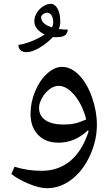

<svg xmlns="http://www.w3.org/2000/svg" viewBox="-20 -743 591 1013"><path d="M227.1 250Q188 250 130.9 226.3Q73.7 202.6 40 174.8L57.1 136.2Q121.6 158.2 200.2 158.2Q287.6 158.2 350.6 106.2Q413.6 54.2 446.8 -47.9L445.8 -52.7V-57.1Q376.5 9.8 288.1 9.8Q220.7 9.8 180.9 -31.5Q141.1 -72.8 141.1 -142.1Q141.1 -202.1 164.8 -260Q188.5 -317.9 227.8 -354Q267.1 -390.1 307.1 -390.1Q355.5 -390.1 397.9 -345.9Q440.4 -301.8 465.8 -228.3Q491.2 -154.8 491.2 -85Q491.2 -1 453.9 79.3Q416.5 159.7 356.7 204.8Q296.9 250 227.1 250ZM315.9 -85.9Q349.6 -85.9 375.5 -91.8Q401.4 -97.7 435.1 -112.8Q414.6 -190.9 373.3 -240.5Q332 -290 289.1 -290Q265.1 -290 241.5 -272.5Q217.8 -254.9 201.9 -226.3Q186 -197.8 186 -174.8Q186 -131.8 220 -108.9Q253.9 -85.9 315.9 -85.9ZM77.1 -505.9Q108.4 -510.7 145.8 -525.1Q183.1 -539.6 215.8 -561Q193.4 -571.3 177.2 -589.1Q161.1 -606.9 161.1 -631.8Q161.1 -653.8 174.1 -675Q187 -696.3 207.5 -709.5Q228 -722.7 247.1 -722.7Q269.5 -722.7 283.7 -697.5Q297.9 -672.4 297.9 -627.9Q297.9 -609.4 291 -589.8Q314.9 -586.9 337.9 -586.9Q335.4 -564 321.3 -555.4Q307.1 -546.9 277.8 -546.9H269L259.8 -547.9Q226.6 -513.7 187.7 -490.7Q148.9 -467.8 120.1 -467.8Q100.1 -467.8 88.6 -477.8Q77.1 -487.8 77.1 -505.9ZM196.8 -652.8Q196.8 -616.7 253.9 -598.6Q260.7 -610.8 260.7 -625Q260.7 -647.5 252 -661.6Q243.2 -675.8 229 -675.8Q217.8 -675.8 207.3 -668Q196.8 -660.2 196.8 -652.8Z"/></svg>

Font: Droid Arabic Naskh Colored
Style: Regular
Weight: 400
Designer: Pascal Zoghbi
Foundry: Ascender Corporation
Version: Version 1.00